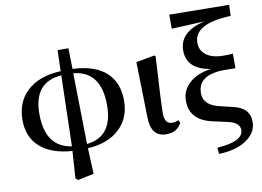

<svg xmlns="http://www.w3.org/2000/svg" viewBox="-101 -972 1855 1357"><g transform="rotate(-10 826.5 -293.5)"><path d="M460 -14Q647 -33 647 -260Q647 -504 451 -523ZM365 -523Q165 -509 165 -281Q165 -43 352 -16ZM451 -554Q611 -548 693 -472Q771 -399 771 -271Q771 -149 693 -73Q611 8 461 17L469 202L354 226L337 212L350 17Q201 7 120 -65Q40 -136 40 -257Q40 -388 123 -465Q209 -546 366 -553L370 -703H448Z M913 -124 904 -523 1037 -547 1045 -540Q1025 -209 1025 -132Q1026 -57 1079 -57Q1101 -57 1124 -67L1135 -48Q1104 16 1025 16Q915 16 913 -124Z M1522 -92Q1640 -66 1640 35Q1640 108 1572 158Q1497 214 1367 217L1363 172Q1551 160 1551 77Q1551 25 1468 6L1360 -18Q1201 -53 1201 -193Q1201 -267 1257 -318Q1315 -371 1415 -384Q1244 -410 1244 -546Q1244 -681 1428 -723L1191 -712V-813L1620 -808L1617 -729Q1352 -719 1352 -582Q1352 -528 1393 -496Q1437 -461 1520 -461Q1567 -461 1586 -464V-359Q1563 -360 1509 -360Q1315 -360 1315 -226Q1315 -139 1434 -113Z"/></g></svg>

Font: Source Han Serif JP
Style: Bold
Weight: 700
Designer: Ryoko NISHIZUKA  (kana & ideographs); Frank Grießhammer (Latin, Greek & Cyrillic); Wenlong ZHANG  (bopomofo); Sandoll Co
Foundry: Adobe Systems Incorporated
Version: Version 1.000;PS 1;hotconv 16.6.53;makeotf.lib2.5.65590